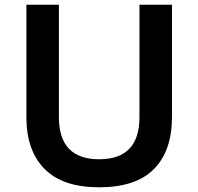

<svg xmlns="http://www.w3.org/2000/svg" viewBox="-20 -778 842 815"><path d="M92 -281V-758H230V-281Q230 -102 401 -102Q572 -102 572 -281V-758H710V-281Q710 -138 633.5 -60.5Q557 17 401 17Q246 17 169 -61Q92 -139 92 -281Z"/></svg>

Font: Biryani
Style: Bold
Weight: 700
Designer: Dan Reynolds and Mathieu Reguer
Foundry: Dan Reynolds and Mathieu Reguer
Version: Version 1.004; ttfautohint (v1.1) -l 5 -r 5 -G 72 -x 0 -D la